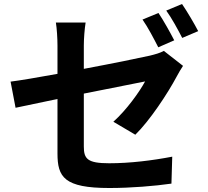

<svg xmlns="http://www.w3.org/2000/svg" viewBox="-20 -883 1040 962"><path d="M774 -818 694 -785C721 -747 752 -687 773 -646L853 -681C834 -718 799 -781 774 -818ZM892 -863 813 -830C840 -793 872 -734 893 -693L973 -727C955 -762 918 -825 892 -863ZM897 -553 801 -628C783 -618 759 -611 730 -604C685 -594 545 -565 400 -538V-655C400 -690 404 -740 409 -770H260C265 -740 268 -689 268 -655V-513C169 -495 81 -480 33 -474L58 -343L268 -387V-114C268 4 301 59 528 59C636 59 756 49 839 37L843 -98C744 -79 632 -65 527 -65C418 -65 400 -87 400 -149V-414L707 -475C679 -423 614 -332 548 -273L658 -208C730 -278 821 -416 865 -499C874 -517 888 -539 897 -553Z"/></svg>

Font: Noto Sans Mono CJK HK
Style: Bold
Weight: 700
Designer: Ryoko NISHIZUKA 西塚涼子 (kana, bopomofo & ideographs); Paul D. Hunt (Latin, Greek & Cyrillic); Sandoll Communications 산돌커뮤니
Foundry: Adobe
Version: Version 2.004;hotconv 1.0.118;makeotfexe 2.5.65603